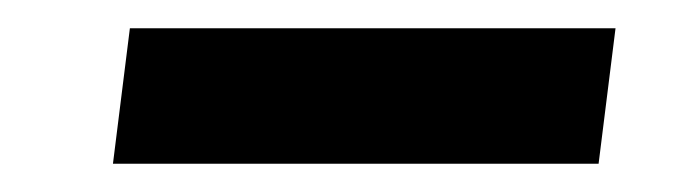

<svg xmlns="http://www.w3.org/2000/svg" viewBox="-20 -352 486 136"><path d="M72 -332H416L404 -236H60Z"/></svg>

Font: Haskoy SemiBold
Style: Italic
Weight: 600
Designer: Ertekin Erdin
Foundry: Ertekin Erdin
Version: Version 2.000; ttfautohint (v1.8.4.7-5d5b)